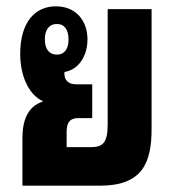

<svg xmlns="http://www.w3.org/2000/svg" viewBox="-20 -588 557 608"><path d="M51 0H297C431 0 460 -73 460 -179V-559H321V-195C321 -133 304 -122 266 -122H191V-171C191 -202 203 -214 228 -214H272V-321H221C197 -321 184 -334 184 -354C184 -356 184 -358 184 -360C229 -367 257 -411 257 -463C257 -523 220 -568 157 -568C91 -568 44 -518 44 -417C44 -349 70 -289 115 -268V-266C67 -251 51 -205 51 -151ZM160 -415C135 -415 122 -434 122 -463C122 -493 135 -512 160 -512C185 -512 197 -493 197 -463C197 -434 185 -415 160 -415Z"/></svg>

Font: Noto Sans Thai Looped ExtraCondensed ExtraBold
Style: Regular
Weight: 800
Width: 2
Designer: Sasikarn Vongin, Ben Mitchell
Foundry: The Fontpad Ltd
Version: Version 1.001